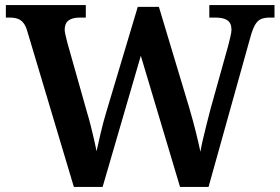

<svg xmlns="http://www.w3.org/2000/svg" viewBox="-20 -734 1100 754"><path d="M87 -612Q81 -633 71.5 -644.5Q62 -656 49 -660.5Q36 -665 16 -665H3V-714H317V-665H294Q264 -665 249 -653.5Q234 -642 234 -617Q234 -609 237.5 -595Q241 -581 244 -568L322 -292Q330 -266 336.5 -239.5Q343 -213 349 -187.5Q355 -162 359 -140Q367 -175 376 -214Q385 -253 398 -296L521 -707H604L724 -308Q738 -260 749 -216Q760 -172 767 -138Q771 -162 777.5 -189Q784 -216 791.5 -246.5Q799 -277 807 -307L876 -554Q880 -570 884.5 -588.5Q889 -607 889 -617Q889 -643 873.5 -654Q858 -665 825 -665H802V-714H1058V-665H1039Q1020 -665 1006 -659.5Q992 -654 982 -637Q972 -620 963 -587L799 0H687L533 -515L383 0H270Z"/></svg>

Font: Noto Rashi Hebrew SemiBold
Style: Regular
Weight: 600
Version: Version 1.006